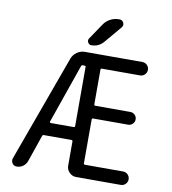

<svg xmlns="http://www.w3.org/2000/svg" viewBox="-100 -1065 1010 1130"><g transform="rotate(10 405.0 -500.0)"><path d="M223.6 -314.5Q223.6 -311.5 225.1 -309.6Q226.6 -307.6 228.5 -307.6H367.2Q374 -307.6 374 -314.5V-668Q374 -674.8 367.2 -674.8H355.5Q348.6 -674.8 346.7 -668ZM384.8 -799.8Q371.1 -799.8 364.3 -812.5Q357.4 -825.2 365.2 -836.9L428.7 -930.7Q443.4 -953.1 467.3 -965.8Q491.2 -978.5 518.6 -978.5H522.5Q540 -978.5 546.9 -962.9Q553.7 -947.3 543 -934.6L458 -834Q429.7 -799.8 384.8 -799.8ZM470.7 -674.8Q462.9 -674.8 462.9 -668V-460.9Q462.9 -453.1 470.7 -453.1H679.7Q695.3 -453.1 706.5 -441.9Q717.8 -430.7 717.8 -415Q717.8 -399.4 706.5 -388.2Q695.3 -377 679.7 -377H470.7Q462.9 -377 462.9 -369.1V-107.4Q462.9 -100.6 470.7 -100.6H698.2Q714.8 -100.6 726.6 -88.9Q738.3 -77.1 738.3 -60.5Q738.3 -43.9 726.6 -32.2Q714.8 -20.5 698.2 -20.5H431.6Q408.2 -20.5 391.1 -37.6Q374 -54.7 374 -78.1V-222.7Q374 -230.5 367.2 -230.5H201.2Q194.3 -230.5 192.4 -223.6L137.7 -64.5Q130.9 -44.9 114.3 -32.7Q97.7 -20.5 76.2 -20.5Q59.6 -20.5 49.8 -34.2Q43.9 -43 43.9 -52.7Q43.9 -58.6 45.9 -64.5L277.3 -701.2Q286.1 -724.6 307.6 -739.7Q329.1 -754.9 354.5 -754.9H698.2Q714.8 -754.9 726.6 -743.2Q738.3 -731.4 738.3 -714.8Q738.3 -698.2 726.6 -686.5Q714.8 -674.8 698.2 -674.8Z"/></g></svg>

Font: Gen Jyuu Gothic P Regular
Style: Regular
Weight: 400
Designer: [Source Han Sans]
Ryoko NISHIZUKA  (kana & ideographs); Paul D. Hunt (Latin, Greek & Cyrillic); Wenlong ZHANG  (bopomofo
Version: Version 1.002.20150607